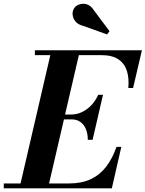

<svg xmlns="http://www.w3.org/2000/svg" viewBox="-68 -1023 790 1043"><path d="M37.5 0 211.5 -750H366.5L192.5 0ZM-47.5 0V-26.5H307.5Q376 -26.5 425.2 -49.8Q474.5 -73 508.5 -117.2Q542.5 -161.5 565 -225H591L539.5 0ZM409 -263.5Q409 -297 398.5 -322Q388 -347 368.5 -360.8Q349 -374.5 320.5 -374.5H254.5V-401H320.5Q349 -401 376.5 -413.8Q404 -426.5 427.2 -450.5Q450.5 -474.5 465.5 -508H491.5L435 -263.5ZM629 -545Q634 -598.5 621 -638.8Q608 -679 574.2 -701.2Q540.5 -723.5 482 -723.5H121.5V-750H703L655 -545ZM513.5 -836 379.5 -884Q355.5 -890 342 -906.5Q328.5 -923 326.5 -943Q324.5 -963 335.5 -979Q342 -989.5 354.8 -995.8Q367.5 -1002 382.8 -1002.5Q398 -1003 413 -995.5Q428 -988 439.5 -970.5L527 -853.5Z"/></svg>

Font: Bodoni Moda 9pt
Style: Bold Italic
Weight: 700
Italic angle: -13°
Designer: Owen Earl
Foundry: indestructible type
Version: Version 2.004